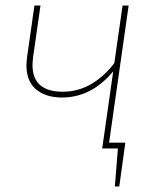

<svg xmlns="http://www.w3.org/2000/svg" viewBox="-20 -539 568 697"><path d="M376 -21H435L413 138H397L408 0H351L391 -280Q312 -185 205 -185Q146 -185 111 -214.5Q76 -244 76 -302Q76 -310 78 -330L105 -519H127L100 -331Q98 -311 98 -303Q98 -206 208 -206Q263 -206 310.5 -233.5Q358 -261 395 -310L425 -519H447Z"/></svg>

Font: Fira Sans Thin
Style: Italic
Weight: 250
Italic angle: -8°
Designer: Carrois Corporate & Edenspiekermann AG
Foundry: Carrois Corporate GbR & Edenspiekermann AG
Version: Version 4.203